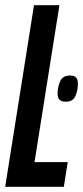

<svg xmlns="http://www.w3.org/2000/svg" viewBox="-33 -720 320 740"><path d="M-13 0 98 -700H196L100 -95H228L213 0ZM189 -364Q190 -387 199.5 -408Q209 -429 237 -429Q254 -429 261 -420.5Q268 -412 267 -394Q267 -371 257.5 -349.5Q248 -328 221 -328Q203 -328 195.5 -336.5Q188 -345 189 -364Z"/></svg>

Font: Georama ExtraCondensed SemiBold
Style: Italic
Weight: 600
Width: 2
Italic angle: -9°
Designer: Jean-Baptiste Levee
Foundry: Production Type
Version: Version 1.000